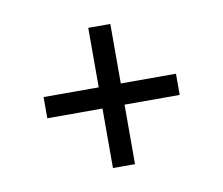

<svg xmlns="http://www.w3.org/2000/svg" viewBox="-48 -574 508 437"><g transform="rotate(-10 206.0 -356.0)"><path d="M231.5 -517.5V-193.5H180.5V-517.5ZM53 -380H359V-331H53Z"/></g></svg>

Font: Emberly Black
Style: Regular
Weight: 900
Designer: Rajesh Rajput
Foundry: Rajesh Rajput
Version: Version 1.000